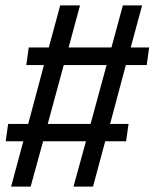

<svg xmlns="http://www.w3.org/2000/svg" viewBox="-20 -688 570 708"><path d="M444 -448 386 -231H454L445 -167H368L323 0H251L297 -167H139L93 0H21L66 -167H1L10 -231H84L142 -448H77L86 -513H160L202 -668H275L233 -513H391L433 -668H504L462 -513H530L521 -448ZM373 -448H215L156 -231H314Z"/></svg>

Font: Fira Sans Book
Style: Italic
Weight: 350
Italic angle: -8°
Designer: bBox Type GmbH & Carrois Corporate GbR & Edenspiekermann AG
Foundry: bBox Type GmbH & Carrois Corporate GbR & Edenspiekermann AG
Version: Version 4.301